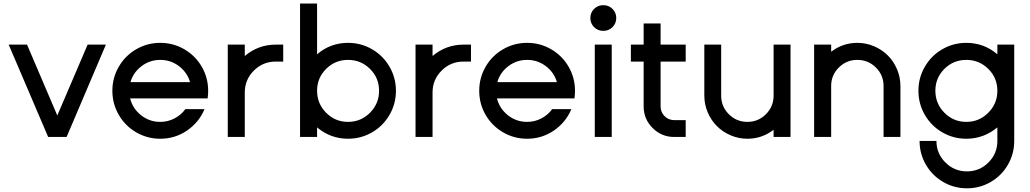

<svg xmlns="http://www.w3.org/2000/svg" viewBox="-20 -754 5668 1057"><path d="M245.1 0 27.8 -508.3H128.9L295.4 -118.2L462.4 -508.3H563L346.7 0Z M1126 -254.4Q1126 -232.9 1123 -212.4H696.3Q710.4 -156.2 756.6 -119.6Q802.7 -83 862.3 -83Q904.3 -83 940.7 -102.1Q977.1 -121.1 1000.5 -153.3H1106Q1075.7 -80.6 1009.8 -35.4Q943.8 9.8 862.3 9.8Q790.5 9.8 729.7 -25.6Q668.9 -61 633.8 -121.8Q598.6 -182.6 598.6 -254.4Q598.6 -325.7 633.8 -386.5Q668.9 -447.3 729.7 -482.7Q790.5 -518.1 862.3 -518.1Q934.1 -518.1 994.9 -482.7Q1055.7 -447.3 1090.8 -386.5Q1126 -325.7 1126 -254.4ZM698.2 -301.8H1026.4Q1010.7 -355.5 965.3 -389.9Q919.9 -424.3 862.3 -424.3Q804.7 -424.3 759.3 -389.9Q713.9 -355.5 698.2 -301.8Z M1233.9 0V-508.3H1327.6V-445.8Q1401.9 -508.3 1497.6 -508.3H1539.1V-415H1497.6Q1427.2 -415 1377.4 -365.2Q1327.6 -315.4 1327.6 -245.1V0Z M1631.8 0V-734.4H1725.6V-455.1Q1798.8 -518.1 1896 -518.1Q1967.8 -518.1 2028.6 -482.7Q2089.4 -447.3 2124.5 -386.5Q2159.7 -325.7 2159.7 -254.4Q2159.7 -182.6 2124.5 -121.8Q2089.4 -61 2028.6 -25.6Q1967.8 9.8 1896 9.8Q1799.8 9.8 1725.6 -52.7V0ZM2016.8 -133.3Q2066.9 -183.6 2066.9 -254.4Q2066.9 -325.2 2016.8 -374.8Q1966.8 -424.3 1896 -424.3Q1825.2 -424.3 1775.4 -374.8Q1725.6 -325.2 1725.6 -254.4Q1725.6 -183.6 1775.4 -133.3Q1825.2 -83 1896 -83Q1966.8 -83 2016.8 -133.3Z M2267.6 0V-508.3H2361.3V-445.8Q2435.5 -508.3 2531.2 -508.3H2572.8V-415H2531.2Q2460.9 -415 2411.1 -365.2Q2361.3 -315.4 2361.3 -245.1V0Z M3145.5 -254.4Q3145.5 -232.9 3142.6 -212.4H2715.8Q2730 -156.2 2776.1 -119.6Q2822.3 -83 2881.8 -83Q2923.8 -83 2960.2 -102.1Q2996.6 -121.1 3020 -153.3H3125.5Q3095.2 -80.6 3029.3 -35.4Q2963.4 9.8 2881.8 9.8Q2810.1 9.8 2749.3 -25.6Q2688.5 -61 2653.3 -121.8Q2618.2 -182.6 2618.2 -254.4Q2618.2 -325.7 2653.3 -386.5Q2688.5 -447.3 2749.3 -482.7Q2810.1 -518.1 2881.8 -518.1Q2953.6 -518.1 3014.4 -482.7Q3075.2 -447.3 3110.4 -386.5Q3145.5 -325.7 3145.5 -254.4ZM2717.8 -301.8H3045.9Q3030.3 -355.5 2984.9 -389.9Q2939.5 -424.3 2881.8 -424.3Q2824.2 -424.3 2778.8 -389.9Q2733.4 -355.5 2717.8 -301.8Z M3351.8 -705.1Q3372.6 -684.6 3372.6 -654.8Q3372.6 -625 3351.8 -604.5Q3331.1 -584 3301.3 -584Q3271.5 -584 3250.7 -604.5Q3230 -625 3230 -654.8Q3230 -684.6 3250.7 -705.1Q3271.5 -725.6 3301.3 -725.6Q3331.1 -725.6 3351.8 -705.1ZM3254.4 0V-508.3H3347.7V0Z M3523.4 -168.5V-415H3453.1V-508.3H3523.4V-625H3616.7V-508.3H3754.9V-415H3616.7V-168.5Q3616.7 -136.7 3638.4 -114.7Q3660.2 -92.8 3691.4 -92.8H3754.9V0H3691.4Q3622.1 0 3572.8 -49.3Q3523.4 -98.6 3523.4 -168.5Z M3857.4 -227.5V-508.3H3950.2V-227.5Q3950.2 -167.5 3992.4 -125.2Q4034.7 -83 4094.7 -83Q4154.3 -83 4196.5 -125.2Q4238.8 -167.5 4238.8 -227.5V-508.3H4332V0H4238.8V-39.6Q4174.8 9.8 4094.7 9.8Q4046.4 9.8 4002.4 -9Q3958.5 -27.8 3926.8 -59.6Q3895 -91.3 3876.2 -135.3Q3857.4 -179.2 3857.4 -227.5Z M4461.9 0V-508.3H4555.7V-469.2Q4620.1 -518.1 4699.7 -518.1Q4748 -518.1 4792 -499.3Q4835.9 -480.5 4867.7 -448.7Q4899.4 -417 4918.2 -373Q4937 -329.1 4937 -280.8V0H4844.2V-280.8Q4844.2 -340.3 4802 -382.3Q4759.8 -424.3 4699.7 -424.3Q4640.1 -424.3 4597.9 -382.3Q4555.7 -340.3 4555.7 -280.8V0Z M5042.5 22H5135.3Q5135.3 91.3 5184.6 140.4Q5233.9 189.5 5303.2 189.5Q5372.6 189.5 5421.6 140.4Q5470.7 91.3 5470.7 22V-52.7Q5395.5 9.8 5299.8 9.8Q5228 9.8 5167.2 -25.6Q5106.4 -61 5071.3 -121.8Q5036.1 -182.6 5036.1 -254.4Q5036.1 -325.7 5071.3 -386.5Q5106.4 -447.3 5167.2 -482.7Q5228 -518.1 5299.8 -518.1Q5397 -518.1 5470.7 -455.1V-508.3H5563.5V22Q5563.5 92.8 5528.8 152.8Q5494.1 212.9 5434.1 247.8Q5374 282.7 5303.2 282.7Q5232.4 282.7 5172.4 247.8Q5112.3 212.9 5077.4 152.8Q5042.5 92.8 5042.5 22ZM5420.7 -133.3Q5470.7 -183.6 5470.7 -254.4Q5470.7 -325.2 5420.7 -374.8Q5370.6 -424.3 5299.8 -424.3Q5229 -424.3 5179.2 -374.8Q5129.4 -325.2 5129.4 -254.4Q5129.4 -183.6 5179.2 -133.3Q5229 -83 5299.8 -83Q5370.6 -83 5420.7 -133.3Z"/></svg>

Font: Basically A Sans Serif Medium
Style: Regular
Weight: 500
Designer: Hyung-Suk Kim
Foundry: Mental Design
Version: 1.000